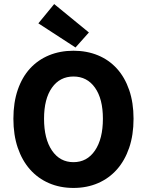

<svg xmlns="http://www.w3.org/2000/svg" viewBox="-20 -914 724 946"><path d="M342 12Q276 12 221.5 -11.5Q167 -35 128 -79Q89 -123 67.5 -186Q46 -249 46 -329Q46 -409 67.5 -471.5Q89 -534 128 -576.5Q167 -619 221.5 -641.5Q276 -664 342 -664Q408 -664 462.5 -641.5Q517 -619 556 -576Q595 -533 616.5 -470.5Q638 -408 638 -329Q638 -249 616.5 -186Q595 -123 556 -79Q517 -35 462.5 -11.5Q408 12 342 12ZM342 -115Q409 -115 448 -172.5Q487 -230 487 -329Q487 -427 448 -482Q409 -537 342 -537Q275 -537 236 -482Q197 -427 197 -329Q197 -230 236 -172.5Q275 -115 342 -115ZM352 -680 169 -799 247 -894 418 -754Z"/></svg>

Font: Font
Style: ¶
Weight: 700
Designer: Paul D. Hunt
Foundry: Adobe Systems Incorporated
Version: Version 3.000